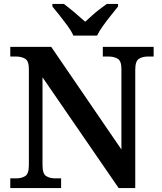

<svg xmlns="http://www.w3.org/2000/svg" viewBox="-20 -951 819 971"><path d="M32 0V-49H63Q89 -49 107.5 -60.5Q126 -72 126 -116V-602Q126 -643 107 -654Q88 -665 63 -665H32V-714H239L594 -195V-603Q594 -643 575 -654Q556 -665 531 -665H500V-714H757V-665H726Q701 -665 682.5 -653.5Q664 -642 664 -598V0H580L195 -560V-116Q195 -72 213.5 -60.5Q232 -49 258 -49H289V0ZM351 -771Q341 -794 321.5 -820.5Q302 -847 281.5 -873Q261 -899 245 -918V-931H303Q326 -914 357 -888Q388 -862 411 -841Q426 -855 445 -872Q464 -889 484 -904.5Q504 -920 520 -931H577V-918Q562 -899 541 -873Q520 -847 501 -820.5Q482 -794 471 -771Z"/></svg>

Font: Noto Serif Vithkuqi SemiBold
Style: Regular
Weight: 600
Version: Version 1.005